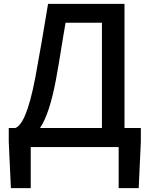

<svg xmlns="http://www.w3.org/2000/svg" viewBox="-20 -756 768 987"><path d="M504 -639V-98H186C219 -148 245 -228 267 -343C288 -456 297 -525 317 -639ZM620 -98V-736H227C202 -584 188 -501 162 -360C126 -170 90 -110 59 -98H25V-27L36 211H138V0H590V211H693L704 -27V-98Z"/></svg>

Font: Noto Sans CJK KR Medium
Style: Regular
Weight: 500
Designer: Ryoko NISHIZUKA (kana & ideographs); Paul D. Hunt (Latin, Greek & Cyrillic); Wenlong ZHANG (bopomofo); Sandoll Communica
Foundry: Adobe Systems Incorporated
Version: Version 1.004;PS 1.004;hotconv 1.0.82;makeotf.lib2.5.63406